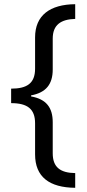

<svg xmlns="http://www.w3.org/2000/svg" viewBox="-20 -735 413 914"><path d="M338 159V89C267 88 231 61 231 -5V-153C231 -222 201 -263 128 -276V-281C199 -294 231 -334 231 -404V-551C231 -617 270 -643 338 -645V-715C218 -714 147 -662 147 -557V-408C147 -338 108 -313 33 -313V-244C111 -244 147 -216 147 -148V0C147 107 215 158 338 159Z"/></svg>

Font: Noto Sans Armenian SemiCondensed
Style: Regular
Weight: 400
Width: 4
Designer: Monotype Design Team
Foundry: Monotype Imaging Inc.
Version: Version 2.008